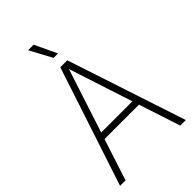

<svg xmlns="http://www.w3.org/2000/svg" viewBox="-279 -1036 1127 1127"><g transform="rotate(-45 285.0 -472.0)"><path d="M12 0 256 -740H314L558 0H512L427.5 -258.5H141.5L57.5 0ZM155 -299.5H414L284.5 -697ZM267 -807 193 -944.5H239L304 -807Z"/></g></svg>

Font: Encode Sans Condensed Condensed ExtraLight
Style: Regular
Weight: 200
Width: 3
Designer: Multiple Designers
Foundry: Impallari Type
Version: Version 3.000; ttfautohint (v1.8.3) -l 8 -r 50 -G 200 -x 14 